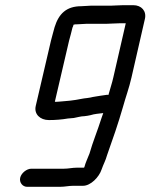

<svg xmlns="http://www.w3.org/2000/svg" viewBox="-20 -706 581 742"><path d="M260 -599C262 -602 263 -606 264 -610C265 -611 265 -611 266 -611C269 -612 273 -612 277 -612C290 -612 302 -614 314 -614H391C408 -614 421 -616 441 -616H466L418 -407C413 -384 405 -362 399 -339C396 -340 392 -340 389 -339L368 -336C358 -334 340 -332 329 -329L316 -327C302 -326 287 -322 273 -320L251 -317L229 -315C225 -315 192 -311 192 -313L247 -549C251 -565 257 -584 260 -599ZM227 -54H101C83 -54 62 -37 58 -19C54 -1 67 16 85 16H211C231 16 245 12 263 12H301C330 12 363 -21 373 -52C379 -70 388 -85 394 -107C415 -166 437 -229 455 -292C466 -332 479 -366 488 -406L540 -633C547 -663 527 -686 495 -686H457C437 -686 423 -684 407 -684H330C317 -684 307 -682 294 -682C237 -682 207 -653 191 -601C187 -585 181 -566 177 -549L118 -296C111 -265 135 -242 169 -242C194 -242 220 -244 242 -248L265 -250C278 -252 292 -257 306 -257C314 -258 323 -259 330 -261C345 -266 364 -267 379 -269L372 -249C358 -204 338 -156 326 -113C318 -92 311 -79 306 -60C306 -59 305 -59 304 -58H277C259 -58 245 -54 227 -54Z"/></svg>

Font: Electronic
Style: BdIt
Weight: 700
Version: Version 1.011